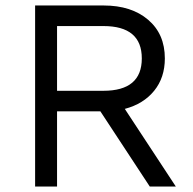

<svg xmlns="http://www.w3.org/2000/svg" viewBox="-20 -680 705 700"><path d="M526 0 346 -274H188V0H108V-660H358Q459 -660 520 -608Q581 -556 581 -467Q581 -397 542 -349Q503 -301 435 -283L621 0ZM188 -585V-349H357Q497 -349 497 -467Q497 -585 357 -585Z"/></svg>

Font: Work Sans
Style: Regular
Weight: 400
Designer: Wei Huang
Foundry: Wei Huang
Version: Version 1.032;PS 001.032;hotconv 1.0.70;makeotf.lib2.5.58329